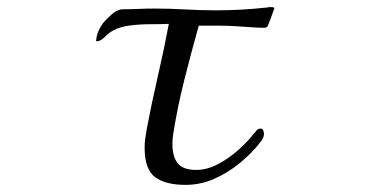

<svg xmlns="http://www.w3.org/2000/svg" viewBox="-20 -524 1040 539"><path d="M750 -500Q750 -500 745.5 -487.5Q741 -475 736.5 -463Q732 -451 731 -450Q728 -446 722 -446Q704 -446 686 -447.5Q668 -449 649 -450Q621 -452 593.5 -452Q566 -452 538 -452Q517 -377 497.5 -300Q478 -223 466 -146Q465 -140 464.5 -133.5Q464 -127 464 -121Q464 -85 478.5 -66Q493 -47 531 -47Q561 -47 591.5 -63Q622 -79 648.5 -102.5Q675 -126 692 -148Q696 -153 700.5 -158Q705 -163 711 -163Q717 -163 719 -158Q721 -153 721 -148Q721 -137 711 -125Q687 -94 653.5 -66.5Q620 -39 581.5 -22Q543 -5 501 -5Q444 -5 415 -27Q386 -49 386 -110Q386 -124 388 -136.5Q390 -149 392 -162Q406 -236 423 -309.5Q440 -383 454 -457Q432 -456 402.5 -456Q373 -456 345 -452.5Q317 -449 297 -438Q287 -433 274.5 -420.5Q262 -408 251 -408L250 -409V-411Q251 -425 256.5 -437Q262 -449 269 -459Q279 -471 294.5 -484.5Q310 -498 326 -498Q348 -498 369.5 -499Q391 -500 413 -500Q457 -500 500 -497.5Q543 -495 586 -495Q622 -495 658 -497Q694 -499 730 -503Q734 -504 737 -504Q740 -504 743 -504Q750 -504 750 -500Z"/></svg>

Font: Kaisei HarunoUmi
Style: Regular
Weight: 400
Designer: Font-Kai, 金井和夫
Foundry: KAZUO KANAI
Version: Version 5.003